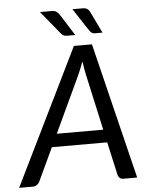

<svg xmlns="http://www.w3.org/2000/svg" viewBox="-92 -958 784 1007"><g transform="rotate(-5 300.0 -454.5)"><path d="M433.5 -265.5 368 -562Q365.5 -575.5 362 -593.2Q358.5 -611 356 -631.5Q348.5 -610.5 341 -593Q333.5 -575.5 327.5 -561.5L189 -265.5ZM589 0H517Q504.5 0 497.5 -6.2Q490.5 -12.5 487.5 -22.5L448.5 -197.5H157L75 -22.5Q70.5 -13.5 61.2 -6.8Q52 0 40.5 0H-32.5L318.5 -716.5H413.5ZM381.5 -909Q396.5 -909 405.2 -903.2Q414 -897.5 419 -887L474 -773H435Q425.5 -773 420 -776.2Q414.5 -779.5 408 -786.5L327.5 -909ZM218.5 -909Q233.5 -909 242.5 -903.2Q251.5 -897.5 258.5 -887L330.5 -773H286Q276.5 -773 270 -776.2Q263.5 -779.5 257 -786.5L156.5 -909Z"/></g></svg>

Font: Lato 2
Style: Italic
Weight: 400
Italic angle: -7°
Designer: Lukasz Dziedzic with Adam Twardoch and Botio Nikoltchev
Foundry: tyPoland Lukasz Dziedzic
Version: Version 2.015; 2015-08-06; http://www.latofonts.com/